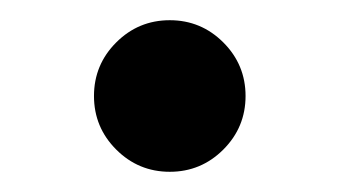

<svg xmlns="http://www.w3.org/2000/svg" viewBox="-20 -147 336 190"><path d="M223 -52Q223 -21 201 1Q179 23 148 23Q117 23 95 1Q73 -21 73 -52Q73 -83 95 -105Q117 -127 148 -127Q179 -127 201 -105Q223 -83 223 -52Z"/></svg>

Font: Stick
Style: Regular
Weight: 400
Designer: Fontworks Inc.
Foundry: Fontworks Inc.
Version: Version 1.100